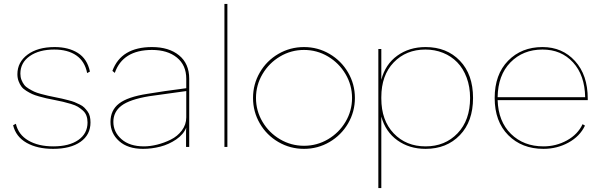

<svg xmlns="http://www.w3.org/2000/svg" viewBox="-20 -750 3070 980"><path d="M251 9.8Q169.9 9.8 115.5 -21.2Q61 -52.2 46.9 -110.8L61 -118.2Q73.7 -62.5 124.8 -32.7Q175.8 -2.9 252 -2.9Q333 -2.9 379.9 -35.6Q426.8 -68.4 426.8 -125Q426.8 -144 421.1 -159.4Q415.5 -174.8 402.8 -186Q390.1 -197.3 377.4 -205.1Q364.7 -212.9 341.6 -219.7Q318.4 -226.6 301.8 -230.5Q285.2 -234.4 255.9 -240.2Q230.5 -245.1 216.3 -248.3Q202.1 -251.5 179.4 -257.8Q156.7 -264.2 143.6 -270.3Q130.4 -276.4 114.3 -286.4Q98.1 -296.4 89.6 -307.9Q81.1 -319.3 75 -335.4Q68.8 -351.6 68.8 -371.1Q68.8 -432.6 120.6 -471.2Q172.4 -509.8 258.8 -509.8Q329.6 -509.8 377.4 -479.7Q425.3 -449.7 439 -384.8L424.8 -377Q413.1 -437 369.6 -467Q326.2 -497.1 256.8 -497.1Q179.7 -497.1 131.8 -463.6Q84 -430.2 84 -374Q84 -356.4 89.8 -341.8Q95.7 -327.1 103.8 -316.7Q111.8 -306.2 127.4 -296.9Q143.1 -287.6 155.3 -282Q167.5 -276.4 189.2 -270.5Q210.9 -264.6 224.1 -261.7Q237.3 -258.8 261.2 -253.9Q284.2 -249.5 296.4 -246.6Q308.6 -243.7 328.9 -238.5Q349.1 -233.4 360.4 -228.8Q371.6 -224.1 386.7 -216.8Q401.9 -209.5 410.2 -200.9Q418.5 -192.4 426.8 -181.4Q435.1 -170.4 438.5 -156.2Q441.9 -142.1 441.9 -125Q441.9 -62 390.9 -26.1Q339.8 9.8 251 9.8Z M755.9 -509.8Q842.3 -509.8 894 -467.5Q945.8 -425.3 945.8 -348.1V-76.2V0H929.7V-82L930.7 -99.1Q917 -64 879.4 -38.3Q841.8 -12.7 798.1 -1.5Q754.4 9.8 710 9.8Q632.3 9.8 588.1 -29.8Q543.9 -69.3 543.9 -127.9Q543.9 -187.5 587.6 -221.4Q631.3 -255.4 731.9 -271Q813 -284.7 930.7 -299.8V-348.1Q930.7 -417.5 882.8 -456.3Q835 -495.1 755.9 -495.1Q606.9 -495.1 565.9 -377.9L553.7 -388.2Q598.6 -509.8 755.9 -509.8ZM558.6 -127.9Q558.6 -76.2 600.1 -39.6Q641.6 -2.9 714.8 -2.9Q746.1 -2.9 781.7 -11.7Q817.4 -20.5 851.6 -37.4Q885.7 -54.2 908.2 -84Q930.7 -113.8 930.7 -150.9V-285.2L740.7 -258.8Q641.6 -242.2 600.1 -210.7Q558.6 -179.2 558.6 -127.9Z M1125.5 -730H1140.6V0H1125.5Z M1531.7 -509.8Q1602.1 -509.8 1661.9 -474.9Q1721.7 -439.9 1756.6 -380.1Q1791.5 -320.3 1791.5 -250Q1791.5 -179.7 1756.6 -119.9Q1721.7 -60.1 1661.9 -25.1Q1602.1 9.8 1531.7 9.8Q1460.9 9.8 1400.9 -25.1Q1340.8 -60.1 1306.2 -119.9Q1271.5 -179.7 1271.5 -250Q1271.5 -320.3 1306.2 -380.1Q1340.8 -439.9 1400.9 -474.9Q1460.9 -509.8 1531.7 -509.8ZM1319.8 -371.8Q1286.6 -315.4 1286.6 -250Q1286.6 -184.6 1319.8 -128.4Q1353 -72.3 1409.4 -39.1Q1465.8 -5.9 1531.7 -5.9Q1597.7 -5.9 1654.1 -39.1Q1710.4 -72.3 1743.7 -128.4Q1776.9 -184.6 1776.9 -250Q1776.9 -315.4 1743.7 -371.8Q1710.4 -428.2 1654.1 -461.7Q1597.7 -495.1 1531.7 -495.1Q1465.8 -495.1 1409.4 -461.7Q1353 -428.2 1319.8 -371.8Z M1926.3 -500V-342.8Q1946.8 -421.9 2007.8 -465.8Q2068.8 -509.8 2152.3 -509.8Q2260.3 -509.8 2327.4 -439.9Q2394.5 -370.1 2394.5 -250Q2394.5 -129.9 2327.1 -60.1Q2259.8 9.8 2152.3 9.8Q2069.3 9.8 2008.5 -33.7Q1947.8 -77.1 1926.3 -154.8V210H1911.1V-500ZM1926.3 -247.1Q1926.3 -135.7 1989.5 -69.3Q2052.7 -2.9 2152.3 -2.9Q2251.5 -2.9 2315.4 -69.6Q2379.4 -136.2 2379.4 -250Q2379.4 -307.1 2361.8 -354Q2344.2 -400.9 2313.7 -432.1Q2283.2 -463.4 2241.5 -480.2Q2199.7 -497.1 2151.4 -497.1Q2052.7 -497.1 1989.5 -431.4Q1926.3 -365.7 1926.3 -253.9Z M2753.9 9.8Q2643.6 9.8 2574.2 -60.1Q2504.9 -129.9 2504.9 -250Q2504.9 -369.6 2573.2 -439.7Q2641.6 -509.8 2749 -509.8Q2850.1 -509.8 2915 -438.5Q2980 -367.2 2980 -246.1V-238.8H2520Q2523.4 -129.9 2588.1 -66.4Q2652.8 -2.9 2753.9 -2.9Q2818.4 -2.9 2873.8 -33.4Q2929.2 -64 2953.6 -116.2L2965.8 -108.9Q2939.9 -54.2 2881.6 -22.2Q2823.2 9.8 2753.9 9.8ZM2520 -253.9H2966.8Q2964.8 -366.2 2904.8 -431.6Q2844.7 -497.1 2749 -497.1Q2649.4 -497.1 2585.4 -431.6Q2521.5 -366.2 2520 -253.9Z"/></svg>

Font: Human Sans Thin
Style: Regular
Weight: 100
Designer: Tim Radville
Foundry: Continuum
Version: Version 1.000;FEAKit 1.0